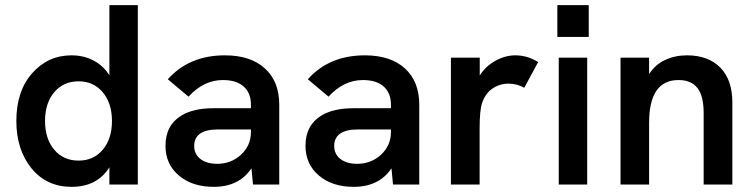

<svg xmlns="http://www.w3.org/2000/svg" viewBox="-20 -717 2924 746"><path d="M258 9Q161 9 102.2 -63.2Q43.5 -135.5 43.5 -247Q43.5 -363 105 -432.5Q166.5 -502 258 -502Q305 -502 343.2 -482Q381.5 -462 405 -424.5V-697H515.5V0H405V-67Q357.5 9 258 9ZM285.5 -93Q343.5 -93 379.2 -135.2Q415 -177.5 415 -247Q415 -316 379.2 -358.5Q343.5 -401 285.5 -401Q226.5 -401 190.8 -358.8Q155 -316.5 155 -247Q155 -177.5 190.8 -135.2Q226.5 -93 285.5 -93Z M963 0 957 -63Q909 9 810 9Q727 9 675 -35Q623 -79 623 -150.5Q623 -231 685.5 -268.5Q732.5 -296.5 809 -296.5H955V-310.5Q955 -355.5 926.8 -380.8Q898.5 -406 846 -406Q771.5 -406 712.5 -341.5L632 -409Q715 -502 854 -502Q953.5 -502 1009.2 -451.2Q1065 -400.5 1065 -310.5V0ZM734.5 -150Q734.5 -118 758.8 -99.2Q783 -80.5 824 -80.5Q878 -80.5 916.5 -116Q955 -151.5 955 -204.5V-214H825Q781 -214 757 -197.5Q734.5 -181 734.5 -150Z M1507 0 1501 -63Q1453 9 1354 9Q1271 9 1219 -35Q1167 -79 1167 -150.5Q1167 -231 1229.5 -268.5Q1276.5 -296.5 1353 -296.5H1499V-310.5Q1499 -355.5 1470.8 -380.8Q1442.5 -406 1390 -406Q1315.5 -406 1256.5 -341.5L1176 -409Q1259 -502 1398 -502Q1497.5 -502 1553.2 -451.2Q1609 -400.5 1609 -310.5V0ZM1278.5 -150Q1278.5 -118 1302.8 -99.2Q1327 -80.5 1368 -80.5Q1422 -80.5 1460.5 -116Q1499 -151.5 1499 -204.5V-214H1369Q1325 -214 1301 -197.5Q1278.5 -181 1278.5 -150Z M1732 0V-493H1844V-423.5Q1866.5 -459.5 1904.8 -480.8Q1943 -502 1982 -502Q2028.5 -502 2071 -476L2017 -376Q1989 -392 1955.5 -392Q1921.5 -392 1893.5 -373Q1865.5 -354 1853 -316.5Q1843.5 -287.5 1843.5 -218V0Z M2151 0V-493H2261.5V0ZM2145.5 -573.5V-697H2267.5V-573.5Z M2391 0V-493H2502V-429Q2525.5 -466 2564.2 -484Q2603 -502 2649 -502Q2732 -502 2778.8 -454.2Q2825.5 -406.5 2825.5 -319V0H2714V-278Q2714 -343.5 2690 -374.8Q2666 -406 2616 -406Q2502 -406 2502 -239.5V0Z"/></svg>

Font: HK Grotesk SemiBold
Style: Regular
Weight: 600
Designer: Alfredo Marco Pradil
Foundry: Hanken Design Co.
Version: Version 3.001;FEAKit 1.0